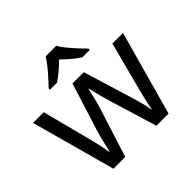

<svg xmlns="http://www.w3.org/2000/svg" viewBox="-184 -960 1153 1153"><g transform="rotate(-45 393.0 -383.5)"><path d="M431 -303Q425 -324 419 -344.5Q413 -365 408.5 -383.5Q404 -402 400 -418Q396 -434 394 -445H390Q388 -434 384.5 -418Q381 -402 376.5 -383Q372 -364 366.5 -343.5Q361 -323 354 -302L258 -1H158L11 -537H102L176 -251Q184 -222 191 -192.5Q198 -163 203.5 -136.5Q209 -110 211 -91H215Q218 -103 222 -121Q226 -139 230.5 -159Q235 -179 240.5 -199Q246 -219 251 -235L346 -537H442L534 -235Q541 -212 548.5 -186Q556 -160 562 -135.5Q568 -111 570 -92H574Q576 -109 581.5 -134.5Q587 -160 594.5 -190.5Q602 -221 610 -251L685 -537H775L626 -1H523ZM437 -766Q449 -744 471.5 -716.5Q494 -689 518.5 -662.5Q543 -636 562 -617V-606H500Q474 -622 446 -645.5Q418 -669 391 -696Q364 -669 337 -646Q310 -623 284 -606H224V-617Q243 -637 266.5 -663Q290 -689 312 -716.5Q334 -744 347 -766Z"/></g></svg>

Font: Noto Sans Adlam
Style: Regular
Weight: 400
Designer: Mark Jamra, Neil Patel
Foundry: JamraPatel LLC
Version: Version 3.001